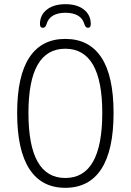

<svg xmlns="http://www.w3.org/2000/svg" viewBox="-20 -892 624 918"><path d="M292 6Q179 6 120.5 -84Q62 -174 62 -352Q62 -529 120.5 -617.5Q179 -706 292 -706Q406 -706 464.5 -617.5Q523 -529 523 -352Q523 -174 464.5 -84Q406 6 292 6ZM292 -41Q469 -41 469 -352Q469 -659 292 -659Q116 -659 116 -352Q116 -41 292 -41ZM185 -759Q171 -759 171 -777Q171 -820 204 -846Q237 -872 293 -872Q349 -872 381.5 -846Q414 -820 414 -777Q414 -759 401 -759Q389 -759 384 -775Q376 -804 352.5 -817.5Q329 -831 293 -831Q257 -831 233.5 -817.5Q210 -804 202 -775Q197 -759 185 -759Z"/></svg>

Font: Asap Condensed ExtraLight
Style: Regular
Weight: 200
Width: 3
Designer: Pablo Cosgaya
Foundry: Omnibus-Type
Version: Version 3.001; ttfautohint (v1.8.4.7-5d5b)